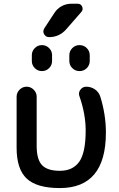

<svg xmlns="http://www.w3.org/2000/svg" viewBox="-20 -1001 625 1010"><path d="M266.6 -933.6Q281.2 -956.1 304.7 -968.8Q328.1 -981.4 355.5 -981.4H388.7Q405.3 -981.4 412.1 -966.3Q418.9 -951.2 408.2 -938.5L328.1 -846.7Q292 -805.7 238.3 -805.7Q220.7 -805.7 211.9 -821.3Q208 -828.1 208 -835Q208 -843.8 212.9 -851.6ZM147.5 -679.7V-710.9Q147.5 -732.4 163.1 -748Q178.7 -763.7 200.7 -763.7Q222.7 -763.7 238.3 -748Q253.9 -732.4 253.9 -710.9V-679.7Q253.9 -658.2 238.3 -642.6Q222.7 -627 200.7 -627Q178.7 -627 163.1 -642.6Q147.5 -658.2 147.5 -679.7ZM344.7 -680.7V-710Q344.7 -732.4 360.4 -748Q376 -763.7 398.4 -763.7Q420.9 -763.7 436.5 -748Q452.1 -732.4 452.1 -710V-680.7Q452.1 -658.2 436.5 -642.6Q420.9 -627 398.4 -627Q376 -627 360.4 -642.6Q344.7 -658.2 344.7 -680.7ZM537.1 -303.7Q537.1 -11.7 294.9 -11.7Q173.8 -11.7 120.6 -61.5Q67.4 -111.3 67.4 -223.6V-492.2Q67.4 -513.7 83 -529.3Q98.6 -544.9 120.1 -544.9Q141.6 -544.9 157.2 -529.3Q172.9 -513.7 172.9 -492.2V-233.4Q172.9 -162.1 201.2 -132.3Q229.5 -102.5 294.9 -102.5Q363.3 -102.5 397 -150.4Q430.7 -198.2 430.7 -314.5Q430.7 -400.4 398.4 -493.2Q395.5 -500 395.5 -506.8Q395.5 -518.6 402.3 -528.3Q414.1 -544.9 433.6 -544.9Q459 -544.9 479.5 -530.8Q500 -516.6 507.8 -492.2Q537.1 -397.5 537.1 -303.7Z"/></svg>

Font: Gen Jyuu Gothic Medium
Style: Regular
Weight: 500
Designer: [Source Han Sans]
Ryoko NISHIZUKA  (kana & ideographs); Paul D. Hunt (Latin, Greek & Cyrillic); Wenlong ZHANG  (bopomofo
Version: Version 1.002.20150607